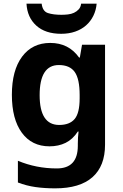

<svg xmlns="http://www.w3.org/2000/svg" viewBox="-20 -791 673 1051"><path d="M255 -556Q356 -556 413 -476H417L429 -546H555V1Q555 118 486 179Q417 240 282 240Q224 240 174.5 233Q125 226 78 208V89Q178 131 291 131Q406 131 406 7V-4Q406 -20 407 -38.5Q408 -57 410 -71H406Q378 -28 339 -9Q300 10 251 10Q154 10 99.5 -64.5Q45 -139 45 -272Q45 -406 101 -481Q157 -556 255 -556ZM302 -435Q197 -435 197 -270Q197 -107 304 -107Q361 -107 388.5 -139.5Q416 -172 416 -253V-271Q416 -359 389 -397Q362 -435 302 -435ZM208 -771Q213 -729 242.5 -719.5Q272 -710 316 -710Q333 -710 351.5 -712Q370 -714 385 -721Q400 -728 411 -740Q422 -752 424 -771H509Q506 -735 491 -704.5Q476 -674 451 -652Q426 -630 391.5 -618Q357 -606 315 -606Q228 -606 178.5 -651Q129 -696 125 -771Z"/></svg>

Font: BC Sans
Style: Bold
Weight: 700
Designer: Monotype Design Team
Province of B.C.
Foundry: Monotype Imaging Inc.
Version: Version 2.000;GOOG;noto-source:20170915:90ef993387c0